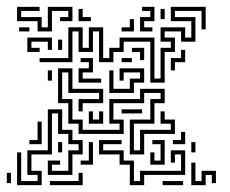

<svg xmlns="http://www.w3.org/2000/svg" viewBox="-22 -536 672 562"><path d="M88 -444V-474H28V-516H94V-504H40V-486H100V-456H118V-516H190V-474H154V-486H178V-504H130V-444ZM418 -294V-414H340V-384H310V-354H268V-444H250V-384H208V-444H190V-354H94V-366H178V-456H220V-396H238V-456H280V-366H298V-396H328V-426H430V-306H448V-396H478V-414H448V-456H520V-426H538V-474H478V-516H580V-450H568V-504H490V-486H550V-414H508V-444H460V-426H490V-384H460V-294ZM388 -444V-486H418V-504H394V-516H430V-474H400V-456H424V-444ZM208 -474V-510H220V-486H244V-474ZM448 -480V-510H460V-480ZM334 -444V-456H358V-480H370V-444ZM34 -444V-456H64V-444ZM58 -384V-426H130V-390H118V-414H70V-396H94V-384ZM148 -390V-420H160V-390ZM388 -360V-384H364V-396H400V-360ZM478 -330V-366H508V-390H520V-354H490V-330ZM208 -294V-336H238V-354H214V-366H250V-324H220V-306H274V-294ZM334 -354V-366H364V-354ZM358 -84V-186H418V-246H448V-264H400V-234H310V-186H340V-144H208V-174H178V-234H148V-336H190V-276H280V-234H220V-210H208V-246H268V-264H178V-324H160V-246H190V-186H220V-156H328V-174H298V-246H388V-276H460V-234H430V-174H370V-96H388V-156H478V-174H448V-210H460V-186H490V-144H400V-84ZM298 -264V-330H310V-276H358V-306H388V-324H340V-300H328V-336H400V-294H370V-264ZM118 -300V-330H130V-300ZM28 6V-90H40V-6H88V-24H58V-96H118V-216H160V-156H190V-126H220V-84H190V-24H118V-66H154V-54H130V-36H178V-96H208V-114H178V-144H148V-204H130V-84H70V-36H100V6ZM334 -204V-216H394V-204ZM238 -174V-210H250V-186H268V-210H280V-174ZM64 -114V-126H88V-180H100V-114ZM484 -114V-126H508V-150H520V-114ZM358 6V-54H328V-84H268V-126H334V-114H280V-96H340V-66H370V-6H388V-36H508V-84H490V-60H478V-96H520V-24H400V6ZM418 -54V-90H430V-66H448V-114H424V-126H460V-54ZM148 -90V-120H160V-90ZM214 -54V-66H238V-120H250V-54ZM538 -90V-120H550V-90ZM538 6V-60H550V-6H568V-36H610V0H598V-24H580V6ZM-2 0V-30H10V0ZM124 6V-6H208V-30H220V6ZM454 6V-6H514V6Z"/></svg>

Font: Rubik Maze
Style: Regular
Weight: 400
Designer: Hubert and Fischer, NaN
Foundry: Hubert and Fischer, NaN
Version: Version 2.200